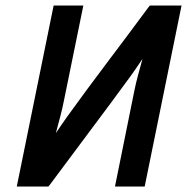

<svg xmlns="http://www.w3.org/2000/svg" viewBox="-20 -678 680 698"><path d="M498 -464Q487 -448 477 -433Q467 -418 456 -403Q383 -303 309 -204.5Q235 -106 161 -6L156 0H41L175 -658H283L213 -315Q207 -284 199 -254Q191 -224 183 -194Q194 -210 204 -225Q214 -240 225 -255Q298 -356 372 -454Q446 -552 520 -652L525 -658H640L506 0H398L468 -346Q474 -376 482 -405.5Q490 -435 498 -464Z"/></svg>

Font: Codetta
Style: Bold Italic
Weight: 700
Italic angle: -11°
Designer: Ulrich Proeller
Foundry: PROSA GmbH
Version: Version 2.00;September 29, 2018;FontCreator 11.5.0.2427 64-b